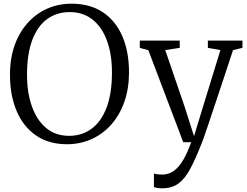

<svg xmlns="http://www.w3.org/2000/svg" viewBox="-20 -771 1340 1041"><path d="M350 11Q247 12.5 176.5 -35.8Q106 -84 70 -169.5Q34 -255 34 -365.5Q34 -454.5 59.5 -525.8Q85 -597 130.8 -647.5Q176.5 -698 237 -724.5Q297.5 -751 367 -751Q468 -751 537.5 -704.8Q607 -658.5 643.2 -574.8Q679.5 -491 679.5 -378.5Q679.5 -290.5 654.2 -219Q629 -147.5 584 -96.5Q539 -45.5 479.2 -18Q419.5 9.5 350 11ZM355 -34.5Q424 -34.5 476.2 -72.8Q528.5 -111 557.8 -187.5Q587 -264 587 -378.5Q587 -474.5 560.8 -548.2Q534.5 -622 483 -663.8Q431.5 -705.5 358 -705.5Q288.5 -705.5 236.5 -668.2Q184.5 -631 155.5 -555.5Q126.5 -480 126.5 -365.5Q126.5 -269 153 -194.2Q179.5 -119.5 230.2 -77Q281 -34.5 355 -34.5ZM858.5 250Q845 250 832.8 248Q820.5 246 814.5 243V169.5Q820.5 172.5 833.8 174Q847 175.5 860 175.5Q879 175.5 898.2 168.5Q917.5 161.5 937.5 142.8Q957.5 124 977.2 89.5Q997 55 1016.5 0H973.5L784.5 -498.5L738 -511.5V-551H954.5V-511.5L876 -499.5L982.5 -188L1032 -32.5L1079.5 -188.5L1175 -499.5L1107 -511.5V-551H1294.5V-511.5L1243.5 -499.5Q1209 -394.5 1182.5 -315Q1156 -235.5 1136.8 -178Q1117.5 -120.5 1104.5 -81.5Q1091.5 -42.5 1083 -19Q1074.5 4.5 1069.5 16Q1038.5 93.5 1010.8 145.5Q983 197.5 947.8 223.8Q912.5 250 858.5 250Z"/></svg>

Font: Merriweather 28pt Light
Style: Regular
Weight: 300
Version: Version 2.100